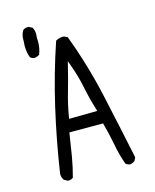

<svg xmlns="http://www.w3.org/2000/svg" viewBox="-112 -838 725 897"><g transform="rotate(-15 250.0 -389.0)"><path d="M261.7 -674.3Q259.3 -674.8 253.7 -674.8Q248 -674.8 239 -672.6Q230 -670.4 220.7 -665Q170.9 -518.1 136 -366.5Q101.1 -214.8 77.6 -59.1Q77.6 -41 86.9 -28.3L103.5 -19Q105.5 -18.6 106.9 -18.6Q121.1 -18.6 130.4 -26.4Q143.6 -74.2 152.1 -125Q160.6 -175.8 169.4 -234.9H332.5Q348.1 -178.2 357.9 -125.5Q367.2 -74.2 384.3 -26.9Q393.6 -19 405.3 -17.1Q417.5 -19 428.7 -27.3L436.5 -43Q403.8 -199.7 368.9 -357.9Q334 -516.1 277.3 -666.5ZM321.3 -298.3 184.6 -296.4 186 -304.7Q195.8 -363.8 212.4 -420.7Q229 -477.5 242.7 -534.7L248.5 -558.6L256.8 -535.6Q278.3 -477.5 289.8 -419.9Q301.3 -362.3 318.4 -308.1ZM138.2 -683.6Q138.2 -691.9 137.2 -701.7Q138.7 -710.9 138.7 -717.8Q138.7 -737.3 129.9 -752L113.3 -760.3Q111.3 -760.7 109.4 -760.7Q95.2 -760.7 85.4 -752.9Q73.7 -734.4 73.7 -710Q73.7 -707 73.7 -703.1Q72.3 -689.9 72.3 -679.2Q72.3 -647.9 82.5 -621.6Q91.3 -614.7 103.5 -612.8Q115.7 -614.7 127 -622.1Q138.2 -650.9 138.2 -683.6Z"/></g></svg>

Font: Bakudai
Style: ExtraLight
Weight: 200
Version: Version 1.48